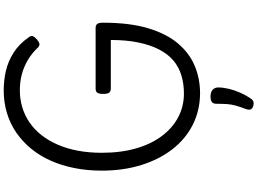

<svg xmlns="http://www.w3.org/2000/svg" viewBox="-192 -862 1356 1011"><g transform="rotate(-90 485.5 -357.0)"><path d="M498 19Q407 18 332.5 -20Q258 -58 204.5 -127Q151 -196 121.5 -290.5Q92 -385 92 -499Q92 -575 105.5 -642.5Q119 -710 144.5 -767.5Q170 -825 207.5 -870.5Q245 -916 292 -948.5Q339 -981 395.5 -998Q452 -1015 515 -1015Q567 -1015 617 -1003.5Q667 -992 713 -963Q759 -934 795 -882Q804 -870 800 -861Q796 -852 784 -841Q770 -829 760 -827Q750 -825 740 -835Q711 -866 676 -887Q641 -908 601 -919Q561 -930 515 -930Q468 -930 425 -917Q382 -904 345 -878.5Q308 -853 279 -816Q250 -779 229 -731Q208 -683 197 -625Q186 -567 186 -499Q186 -397 209.5 -316.5Q233 -236 276 -180Q319 -124 375.5 -95Q432 -66 498 -66Q551 -66 595.5 -80Q640 -94 673.5 -123Q707 -152 730.5 -198Q754 -244 767 -307Q780 -370 780 -451H524Q509 -451 502.5 -460Q496 -469 496 -491Q496 -514 502.5 -522.5Q509 -531 524 -531H843Q858 -531 864.5 -522.5Q871 -514 871 -492Q871 -354 842.5 -257Q814 -160 763 -99Q712 -38 644.5 -9.5Q577 19 498 19ZM429 298Q417 293 414 284.5Q411 276 416 261Q428 230 434.5 206.5Q441 183 442.5 159Q444 135 444 105Q444 88 453.5 81Q463 74 482 74Q505 74 517.5 85Q530 96 530 115Q530 140 523 169.5Q516 199 503.5 228Q491 257 475 281Q465 297 455 300Q445 303 429 298Z"/></g></svg>

Font: Playwrite ES
Style: Regular
Weight: 400
Designer: Veronika Burian, José Scaglione
Foundry: TypeTogether
Version: Version 1.002